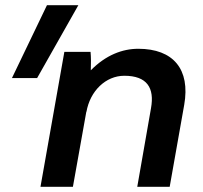

<svg xmlns="http://www.w3.org/2000/svg" viewBox="-20 -720 784 740"><path d="M136 0H261L313 -291V-288C327 -370 388 -428 459 -428C547 -428 576 -381 562 -303L509 0H634L690 -316C714 -453 648 -532 513 -532C452 -532 388 -508 330 -449C331 -474 331 -500 329 -520H228ZM26 -419H123L282 -700H161Z"/></svg>

Font: Fixel Display SemiBold
Style: Italic
Weight: 600
Italic angle: -10°
Designer: AlfaBravo + MacPaw
Foundry: Kyrylo Tkachov, Marchela Mozhyna, Serhii Makarenko, Maria Weinstein, Zakhar Kryvoshyya
Version: Version 1.210;Glyphs 3.2 (3217)